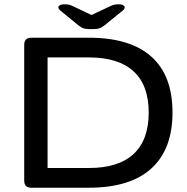

<svg xmlns="http://www.w3.org/2000/svg" viewBox="-20 -876 874 896"><path d="M126 0Q93 0 93 -33V-667Q93 -700 126 -700H395Q587 -700 686 -612Q785 -524 785 -351Q785 -179 686 -89.5Q587 0 395 0ZM202 -92H395Q533 -92 603.5 -157.5Q674 -223 674 -351Q674 -478 603.5 -543Q533 -608 395 -608H202ZM532 -856Q549 -856 555.5 -851.5Q562 -847 562 -842Q562 -838 558.5 -832.5Q555 -827 543 -819L467 -757Q459 -751 451.5 -747Q444 -743 433.5 -741.5Q423 -740 407 -740Q391 -740 380 -741.5Q369 -743 362 -747Q355 -751 347 -757L271 -819Q260 -827 256 -832.5Q252 -838 252 -842Q252 -847 259 -851.5Q266 -856 282 -856Q294 -856 303.5 -853.5Q313 -851 323 -846L407 -806L492 -846Q502 -851 511.5 -853.5Q521 -856 532 -856Z"/></svg>

Font: Asap Expanded Medium
Style: Regular
Weight: 500
Width: 7
Designer: Pablo Cosgaya
Foundry: Omnibus-Type
Version: Version 3.001